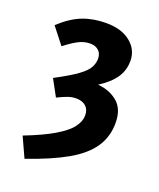

<svg xmlns="http://www.w3.org/2000/svg" viewBox="-132 -591 721 869"><g transform="rotate(20 228.5 -156.0)"><path d="M91 196 47 100Q135 66 187 35Q239 4 260.5 -25Q282 -54 282 -82Q282 -110 265 -125.5Q248 -141 218 -141Q199 -141 179.5 -134.5Q160 -128 130 -113L87 -192Q157 -229 192 -254.5Q227 -280 238 -301Q249 -322 249 -343Q249 -368 233.5 -382Q218 -396 193 -396Q164 -396 137 -382Q110 -368 74 -340L12 -419Q66 -469 117 -488.5Q168 -508 229 -508Q303 -508 346.5 -473Q390 -438 390 -384Q390 -339 366 -303Q342 -267 289 -233Q345 -229 384 -196.5Q423 -164 423 -97Q423 -30 388 21.5Q353 73 280 114.5Q207 156 91 196Z"/></g></svg>

Font: Source Sans 3 ExtraLight
Style: Bold
Weight: 700
Version: Version 3.052;hotconv 1.1.0;makeotfexe 2.6.0